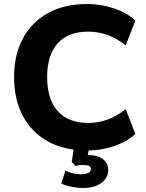

<svg xmlns="http://www.w3.org/2000/svg" viewBox="-20 -736 723 953"><path d="M413 11Q299 11 218 -34Q137 -79 93.5 -160.5Q50 -242 50 -353Q50 -464 93.5 -545Q137 -626 218 -671Q299 -716 413 -716Q483 -716 547 -694Q611 -672 652 -634L604 -511Q559 -546 513.5 -562.5Q468 -579 418 -579Q318 -579 266 -520.5Q214 -462 214 -353Q214 -244 266 -185Q318 -126 418 -126Q468 -126 513.5 -142.5Q559 -159 604 -194L652 -71Q611 -33 547 -11Q483 11 413 11ZM393 197Q363 197 334 191Q305 185 284 175L305 111Q322 119 340.5 124Q359 129 379 129Q405 129 418 122.5Q431 116 431 103Q431 93 422.5 88Q414 83 394 83Q385 83 376.5 83.5Q368 84 356 88L336 68L349 -20H425L412 56L375 42Q387 38 399 36Q411 34 421 34Q451 34 472 43Q493 52 505 68Q517 84 517 108Q517 135 501 155Q485 175 457.5 186Q430 197 393 197Z"/></svg>

Font: Nunito Sans 12pt ExtraLight ExtraBold
Style: Regular
Weight: 800
Version: Version 3.101;gftools[0.9.27]